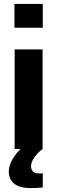

<svg xmlns="http://www.w3.org/2000/svg" viewBox="-20 -763 292 983"><path d="M54 -621V-743H199V-621ZM55 0V-510H198V0ZM139 200Q95 200 70 188Q45 176 35 157Q25 138 25 116Q25 84 45 50.5Q65 17 96 -10L198 0Q186 8 172 23Q158 38 148.5 55Q139 72 139 88Q139 103 147.5 114Q156 125 183 125Q185 125 189.5 125Q194 125 199 124V197Q185 198 170 199Q155 200 139 200Z"/></svg>

Font: Saira SemiCondensed
Style: Bold
Weight: 700
Width: 4
Designer: Hector Gatti with collaboration of the Omnibus-Type team
Foundry: Omnibus-Type
Version: Version 1.101